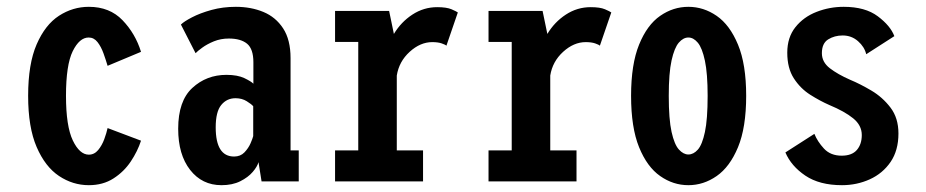

<svg xmlns="http://www.w3.org/2000/svg" viewBox="-20 -532 2714 563"><path d="M240.5 11Q193.5 11 153 -16Q112.5 -43 87.5 -100.8Q62.5 -158.5 62.5 -251Q62.5 -344.5 87.5 -402Q112.5 -459.5 153 -485.8Q193.5 -512 240.5 -512Q301.5 -512 339.2 -472.8Q377 -433.5 393.5 -380L295.5 -339Q290.5 -356 283.5 -375.5Q276.5 -395 266 -408.5Q255.5 -422 240 -422Q213 -422 193.2 -381.8Q173.5 -341.5 173.5 -251Q173.5 -162 193.5 -120.2Q213.5 -78.5 240.5 -78.5Q256.5 -78.5 267.8 -92Q279 -105.5 285.8 -124Q292.5 -142.5 295.5 -156.5L393.5 -119.5Q383.5 -88.5 363.5 -58.5Q343.5 -28.5 312.8 -8.8Q282 11 240.5 11Z M629.5 11Q572.5 11 537.5 -33.8Q502.5 -78.5 502.5 -154.5Q502.5 -236 544 -274.2Q585.5 -312.5 644 -312.5Q676.5 -312.5 696.8 -302.8Q717 -293 723 -286.5V-349.5Q723 -388.5 704.5 -403.8Q686 -419 651 -419Q627.5 -419 607.2 -410.8Q587 -402.5 573 -392.2Q559 -382 553.5 -376L510.5 -460Q519.5 -469 543 -481.2Q566.5 -493.5 600 -502.8Q633.5 -512 671.5 -512Q716 -512 752.2 -497Q788.5 -482 810.2 -448.8Q832 -415.5 832 -361.5V-91H856V0H747L738 -56.5Q734.5 -43.5 721 -27.8Q707.5 -12 684.5 -0.5Q661.5 11 629.5 11ZM666.5 -73Q685 -73 696.8 -85.2Q708.5 -97.5 714.8 -112Q721 -126.5 722.5 -133V-220.5Q717.5 -226.5 703.5 -235.2Q689.5 -244 670.5 -244Q645 -244 628.8 -224.2Q612.5 -204.5 612.5 -158.5Q612.5 -73 666.5 -73Z M962.5 0V-91H1030.5V-409H962.5V-500H1121L1135 -432.5Q1156 -467.5 1189.2 -489.2Q1222.5 -511 1262 -511Q1289.5 -511 1304 -504.8Q1318.5 -498.5 1322.5 -495.5L1289 -398Q1286 -401 1275 -404.8Q1264 -408.5 1247.5 -408.5Q1212.5 -408.5 1181.2 -380Q1150 -351.5 1143.5 -310.5V-91H1220.5V0Z M1412.5 0V-91H1480.5V-409H1412.5V-500H1571L1585 -432.5Q1606 -467.5 1639.2 -489.2Q1672.5 -511 1712 -511Q1739.5 -511 1754 -504.8Q1768.5 -498.5 1772.5 -495.5L1739 -398Q1736 -401 1725 -404.8Q1714 -408.5 1697.5 -408.5Q1662.5 -408.5 1631.2 -380Q1600 -351.5 1593.5 -310.5V-91H1670.5V0Z M1998.5 11Q1954 11 1915.8 -15.8Q1877.5 -42.5 1854 -100.2Q1830.5 -158 1830.5 -251Q1830.5 -343.5 1854 -401.2Q1877.5 -459 1915.8 -485.5Q1954 -512 1998.5 -512Q2043 -512 2081.5 -485.5Q2120 -459 2144 -401.2Q2168 -343.5 2168 -251Q2168 -158 2144 -100.2Q2120 -42.5 2081.5 -15.8Q2043 11 1998.5 11ZM1998.5 -79Q2013.5 -79 2026.2 -93.2Q2039 -107.5 2047 -144.8Q2055 -182 2055 -251Q2055 -316.5 2047 -354Q2039 -391.5 2026.2 -406.8Q2013.5 -422 1998.5 -422Q1983.5 -422 1970.5 -407Q1957.5 -392 1949.2 -354.8Q1941 -317.5 1941 -251Q1941 -182.5 1949.2 -145.2Q1957.5 -108 1970.8 -93.5Q1984 -79 1998.5 -79Z M2449 11Q2383 11 2341.5 -17Q2300 -45 2283 -85L2368 -139.5Q2377 -117 2396.2 -96.2Q2415.5 -75.5 2448 -75.5Q2478 -75.5 2492.5 -92.2Q2507 -109 2507 -136Q2507 -164.5 2481.8 -185Q2456.5 -205.5 2412 -224Q2384.5 -236 2355.8 -254.2Q2327 -272.5 2307.8 -302.2Q2288.5 -332 2288.5 -377.5Q2288.5 -422.5 2312.5 -452.5Q2336.5 -482.5 2374.5 -497.2Q2412.5 -512 2454 -512Q2517 -512 2554 -484.2Q2591 -456.5 2602.5 -426L2520 -373Q2515 -394.5 2496 -411.2Q2477 -428 2451 -428Q2427 -428 2408.5 -416.5Q2390 -405 2390 -376Q2390 -350 2413.2 -332Q2436.5 -314 2473 -298Q2502 -286 2535 -266.5Q2568 -247 2591.2 -216.5Q2614.5 -186 2614.5 -140.5Q2614.5 -91 2591.5 -57.2Q2568.5 -23.5 2530.5 -6.2Q2492.5 11 2449 11Z"/></svg>

Font: Trispace Condensed Medium
Style: Regular
Weight: 500
Width: 3
Designer: Tyler Finck
Foundry: Etcetera Type Company
Version: Version 1.210; ttfautohint (v1.8.3)